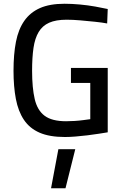

<svg xmlns="http://www.w3.org/2000/svg" viewBox="-20 -720 656 1023"><path d="M326 10Q244 10 191 -13Q138 -36 107.5 -81.5Q77 -127 64.5 -193Q52 -259 52 -343Q52 -431 65 -497.5Q78 -564 109.5 -609Q141 -654 193 -677Q245 -700 324 -700Q363 -700 406 -696Q449 -692 488 -685Q527 -678 554 -672L551 -595Q525 -600 486.5 -604Q448 -608 408 -611.5Q368 -615 335 -615Q278 -615 242 -599Q206 -583 186 -549.5Q166 -516 158.5 -465Q151 -414 151 -343Q151 -252 165 -192Q179 -132 218 -103Q257 -74 332 -74Q353 -74 377 -75.5Q401 -77 423.5 -80Q446 -83 461 -85V-278H358V-358H554V-15Q536 -12 507 -7.5Q478 -3 446 1Q414 5 382 7.5Q350 10 326 10ZM252 283 291 75H381L329 283Z"/></svg>

Font: Cairo Play SemiBold
Style: Regular
Weight: 600
Designer: Mohamed Gaber, Accademia di Belle Arti di Urbino
Foundry: Kief Type Foundry, Accademia di Belle Arti di Urbino
Version: Version 3.130;gftools[0.9.24]